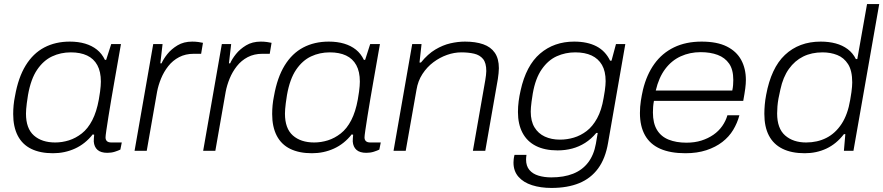

<svg xmlns="http://www.w3.org/2000/svg" viewBox="-20 -743 4352 946"><path d="M241 12Q178 12 134 -9.5Q90 -31 67.5 -74.5Q45 -118 45 -181Q45 -202 47 -224Q49 -246 54 -270Q70 -361 106.5 -420.5Q143 -480 198 -509Q253 -538 324 -538Q366 -538 399.5 -528Q433 -518 457.5 -498.5Q482 -479 497 -448H503L528 -526H576L556 -412Q551 -383 543.5 -341Q536 -299 528.5 -254.5Q521 -210 514.5 -169.5Q508 -129 504 -101Q500 -73 500 -66Q500 -54 507 -47.5Q514 -41 529 -41H580L573 -6Q563 -1 546 4.5Q529 10 509 10Q477 10 460.5 -4.5Q444 -19 442 -46Q442 -53 442.5 -61.5Q443 -70 444 -79L437 -81Q400 -34 349.5 -11Q299 12 241 12ZM252 -41Q286 -41 319.5 -51.5Q353 -62 383 -85.5Q413 -109 434.5 -150.5Q456 -192 467 -253Q471 -275 473 -291Q475 -307 476 -319Q477 -331 477 -341Q477 -390 459.5 -422Q442 -454 409 -469.5Q376 -485 329 -485Q279 -485 236.5 -465Q194 -445 163 -399.5Q132 -354 118 -275Q114 -251 112 -234Q110 -217 109 -205.5Q108 -194 108 -183Q108 -110 147 -75.5Q186 -41 252 -41Z M643 0 735 -526H781L770 -431H776Q785 -452 804.5 -476.5Q824 -501 854.5 -519.5Q885 -538 927 -538Q943 -538 957.5 -536Q972 -534 980 -532L971 -478H935Q894 -478 862.5 -461.5Q831 -445 809 -417Q787 -389 773.5 -356Q760 -323 754 -291L703 0Z M981 0 1073 -526H1119L1108 -431H1114Q1123 -452 1142.5 -476.5Q1162 -501 1192.5 -519.5Q1223 -538 1265 -538Q1281 -538 1295.5 -536Q1310 -534 1318 -532L1309 -478H1273Q1232 -478 1200.5 -461.5Q1169 -445 1147 -417Q1125 -389 1111.5 -356Q1098 -323 1092 -291L1041 0Z M1517 12Q1454 12 1410 -9.5Q1366 -31 1343.5 -74.5Q1321 -118 1321 -181Q1321 -202 1323 -224Q1325 -246 1330 -270Q1346 -361 1382.5 -420.5Q1419 -480 1474 -509Q1529 -538 1600 -538Q1642 -538 1675.5 -528Q1709 -518 1733.5 -498.5Q1758 -479 1773 -448H1779L1804 -526H1852L1832 -412Q1827 -383 1819.5 -341Q1812 -299 1804.5 -254.5Q1797 -210 1790.5 -169.5Q1784 -129 1780 -101Q1776 -73 1776 -66Q1776 -54 1783 -47.5Q1790 -41 1805 -41H1856L1849 -6Q1839 -1 1822 4.5Q1805 10 1785 10Q1753 10 1736.5 -4.5Q1720 -19 1718 -46Q1718 -53 1718.5 -61.5Q1719 -70 1720 -79L1713 -81Q1676 -34 1625.5 -11Q1575 12 1517 12ZM1528 -41Q1562 -41 1595.5 -51.5Q1629 -62 1659 -85.5Q1689 -109 1710.5 -150.5Q1732 -192 1743 -253Q1747 -275 1749 -291Q1751 -307 1752 -319Q1753 -331 1753 -341Q1753 -390 1735.5 -422Q1718 -454 1685 -469.5Q1652 -485 1605 -485Q1555 -485 1512.5 -465Q1470 -445 1439 -399.5Q1408 -354 1394 -275Q1390 -251 1388 -234Q1386 -217 1385 -205.5Q1384 -194 1384 -183Q1384 -110 1423 -75.5Q1462 -41 1528 -41Z M1919 0 2011 -526H2057L2047 -435H2054Q2088 -477 2125 -499Q2162 -521 2199 -529.5Q2236 -538 2271 -538Q2323 -538 2360.5 -525Q2398 -512 2418 -483Q2438 -454 2438 -407Q2438 -395 2436.5 -382Q2435 -369 2433 -354L2371 0H2310L2371 -348Q2373 -361 2374.5 -372.5Q2376 -384 2376 -393Q2376 -433 2360 -452.5Q2344 -472 2316 -478.5Q2288 -485 2253 -485Q2218 -485 2182.5 -472.5Q2147 -460 2115.5 -436.5Q2084 -413 2061.5 -378.5Q2039 -344 2032 -300L1979 0Z M2697 183Q2644 183 2601.5 169.5Q2559 156 2534.5 128Q2510 100 2510 58Q2510 51 2511 41.5Q2512 32 2515 20H2574Q2573 27 2572.5 32.5Q2572 38 2572 43Q2572 75 2588.5 94.5Q2605 114 2633.5 122.5Q2662 131 2696 131Q2758 131 2803.5 113Q2849 95 2877.5 58Q2906 21 2916 -35Q2918 -49 2920.5 -62Q2923 -75 2925 -88H2918Q2893 -58 2863 -39Q2833 -20 2799 -11Q2765 -2 2727 -2Q2664 -2 2620.5 -24Q2577 -46 2554.5 -88.5Q2532 -131 2532 -191Q2532 -218 2535.5 -244.5Q2539 -271 2545 -297Q2572 -420 2641 -479Q2710 -538 2809 -538Q2874 -538 2918.5 -515Q2963 -492 2986 -444H2993L3015 -526H3061L2976 -39Q2963 38 2927 87Q2891 136 2833.5 159.5Q2776 183 2697 183ZM2739 -55Q2774 -55 2807.5 -65Q2841 -75 2870.5 -97.5Q2900 -120 2922 -160Q2944 -200 2954 -260Q2958 -281 2960 -296Q2962 -311 2963 -322.5Q2964 -334 2964 -343Q2964 -392 2946 -423Q2928 -454 2895 -469.5Q2862 -485 2814 -485Q2766 -485 2723.5 -466Q2681 -447 2649.5 -402Q2618 -357 2605 -282Q2601 -258 2599 -242Q2597 -226 2596 -214.5Q2595 -203 2595 -193Q2595 -146 2613.5 -115.5Q2632 -85 2664.5 -70Q2697 -55 2739 -55Z M3357 12Q3283 12 3233 -10Q3183 -32 3158 -76.5Q3133 -121 3133 -186Q3133 -217 3137.5 -246Q3142 -275 3148 -301Q3166 -375 3204 -428Q3242 -481 3300.5 -509.5Q3359 -538 3437 -538Q3513 -538 3561 -514Q3609 -490 3632 -447.5Q3655 -405 3655 -349Q3655 -331 3652 -307.5Q3649 -284 3642 -246H3202Q3199 -230 3198 -216.5Q3197 -203 3197 -189Q3197 -136 3217 -103Q3237 -70 3274.5 -55Q3312 -40 3362 -40Q3403 -40 3436 -50.5Q3469 -61 3495 -79Q3521 -97 3538.5 -122Q3556 -147 3564 -175H3623Q3613 -137 3592.5 -103Q3572 -69 3539 -43.5Q3506 -18 3460.5 -3Q3415 12 3357 12ZM3211 -297H3588Q3591 -311 3592 -324Q3593 -337 3593 -349Q3593 -400 3572.5 -429.5Q3552 -459 3516 -472.5Q3480 -486 3432 -486Q3379 -486 3334 -465.5Q3289 -445 3257.5 -403Q3226 -361 3211 -297Z M3945 12Q3880 12 3835.5 -10Q3791 -32 3768.5 -75Q3746 -118 3746 -182Q3746 -203 3748 -226.5Q3750 -250 3755 -276Q3767 -341 3790 -390.5Q3813 -440 3847.5 -472.5Q3882 -505 3926 -521.5Q3970 -538 4024 -538Q4064 -538 4097.5 -529Q4131 -520 4156.5 -501Q4182 -482 4197 -452H4204L4252 -723H4312L4185 0H4138L4145 -82H4138Q4101 -34 4052 -11Q4003 12 3945 12ZM3952 -41Q4007 -41 4051.5 -63.5Q4096 -86 4126.5 -132.5Q4157 -179 4169 -251Q4173 -273 4175 -288.5Q4177 -304 4178 -315.5Q4179 -327 4179 -337Q4179 -395 4158.5 -427Q4138 -459 4105 -472Q4072 -485 4033 -485Q3979 -485 3937.5 -464.5Q3896 -444 3867 -403.5Q3838 -363 3825 -302Q3819 -277 3815.5 -257Q3812 -237 3810.5 -219Q3809 -201 3809 -184Q3809 -110 3848.5 -75.5Q3888 -41 3952 -41Z"/></svg>

Font: Archivo SemiExpanded ExtraLight
Style: Italic
Weight: 250
Width: 6
Italic angle: -10°
Designer: Hector Gatti
Foundry: Omnibus-Type
Version: Version 2.001